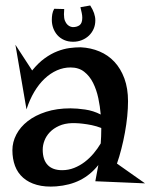

<svg xmlns="http://www.w3.org/2000/svg" viewBox="-20 -679 557 711"><path d="M454.1 -304.2Q454.1 -278.3 451.2 -248.5Q448.2 -218.8 442.6 -188Q437 -157.2 429.4 -127.7Q421.9 -98.1 413.1 -73.2L517.1 0L333 -7.8L344.2 -67.9Q314.9 -31.2 276.6 -12Q238.3 7.3 188 11.2Q147 14.2 116.5 5.6Q85.9 -2.9 65.7 -20.8Q45.4 -38.6 35.6 -64.7Q25.9 -90.8 25.9 -123Q25.9 -152.8 40.5 -180.9Q55.2 -209 82.8 -230.5Q110.4 -252 150.4 -264.9Q190.4 -277.8 241.2 -277.8Q264.6 -277.8 295.2 -273.4Q325.7 -269 353 -254.9Q350.6 -284.7 344 -315.7Q337.4 -346.7 324.7 -372.1Q312 -397.5 291.7 -413.3Q271.5 -429.2 241.2 -429.2Q215.3 -429.2 190.9 -418.5Q166.5 -407.7 145.3 -387.7Q124 -367.7 106.9 -338.9Q89.8 -310.1 78.1 -273.9L37.1 -513.2L99.1 -418Q122.1 -446.3 145.5 -463.1Q168.9 -480 192.1 -489Q215.3 -498 237.1 -501Q258.8 -503.9 278.8 -503.9Q316.4 -502 348.4 -488.5Q380.4 -475.1 403.8 -450Q427.2 -424.8 440.7 -388.2Q454.1 -351.6 454.1 -304.2ZM353 -147.9Q354 -161.6 354.5 -174.3Q355 -187 355 -199.2V-205.1Q337.4 -211.9 319.6 -215.6Q301.8 -219.2 286.6 -220.9Q271.5 -222.7 261 -222.9Q250.5 -223.1 247.1 -223.1Q219.2 -222.2 198.7 -212.9Q178.2 -203.6 164.8 -189.7Q151.4 -175.8 144.8 -158.7Q138.2 -141.6 138.2 -125Q138.2 -87.4 156.5 -68.1Q174.8 -48.8 210 -48.8Q233.4 -48.8 254.4 -57.1Q275.4 -65.4 293.7 -79.3Q312 -93.3 326.9 -111.1Q341.8 -128.9 353 -147.9ZM314 -658.7Q333 -629.9 333 -603.5Q333 -586.4 326.7 -572Q320.3 -557.6 309.3 -547.1Q298.3 -536.6 283.2 -530.5Q268.1 -524.4 251 -524.4Q231.9 -524.4 217.3 -531Q202.6 -537.6 192.6 -548.8Q182.6 -560.1 177.2 -574.7Q171.9 -589.4 171.9 -605.5Q171.9 -616.2 173.6 -626.5Q175.3 -636.7 180.7 -646.5L217.8 -645.5Q217.8 -639.6 217.3 -635.3Q216.8 -630.9 216.8 -626.5Q216.8 -610.8 220.7 -601.6Q224.6 -592.3 230.2 -587.2Q235.8 -582 241.5 -580.3Q247.1 -578.6 250 -578.6Q265.1 -578.6 274.9 -585.9Q284.7 -593.3 284.7 -613.3Q284.7 -621.6 282.7 -630.9Q280.8 -640.1 277.8 -652.3Z"/></svg>

Font: Risque
Style: Regular
Weight: 400
Designer: Astigmatic (AOETI)
Foundry: Astigmatic (AOETI)
Version: Version 1.000